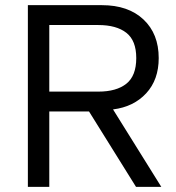

<svg xmlns="http://www.w3.org/2000/svg" viewBox="-20 -724 681 744"><path d="M605 0H507L325 -292H171V0H88V-704H375Q477 -704 536 -648.5Q595 -593 595 -499Q595 -415 546.5 -362.5Q498 -310 418 -300ZM171 -627V-369H361Q431 -369 469.5 -399.5Q508 -430 508 -499Q508 -567 469.5 -597Q431 -627 361 -627Z"/></svg>

Font: CBA Beacon Sans
Style: Regular
Weight: 400
Designer: Wei Huang
Foundry: Wei Huang
Version: Version 1.002